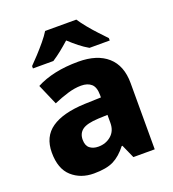

<svg xmlns="http://www.w3.org/2000/svg" viewBox="-140 -873 890 989"><g transform="rotate(-20 305.0 -378.0)"><path d="M326 -559Q429 -559 485.5 -509Q542 -459 542 -363V0H425L392 -74H388Q353 -29 314 -9.5Q275 10 206 10Q134 10 86 -33Q38 -76 38 -165Q38 -252 100 -295Q162 -338 282 -343L373 -346V-359Q373 -402 353 -420Q333 -438 297 -438Q262 -438 222.5 -426Q183 -414 144 -397L95 -510Q140 -534 198 -546.5Q256 -559 326 -559ZM323 -248Q260 -245 235 -226.5Q210 -208 210 -173Q210 -141 228 -126.5Q246 -112 275 -112Q316 -112 345 -137Q374 -162 374 -206V-250ZM391 -766Q406 -743 428.5 -715.5Q451 -688 475 -662.5Q499 -637 516 -619V-606H405Q379 -621 355 -640Q331 -659 305 -683Q278 -659 255.5 -641Q233 -623 207 -606H95V-619Q114 -638 137.5 -663.5Q161 -689 183.5 -716Q206 -743 220 -766Z"/></g></svg>

Font: Noto Sans Meetei Mayek ExtraBold
Style: Regular
Weight: 800
Designer: Monotype Design Team and Neelakash Kshetrimayum
Foundry: Monotype Imaging Inc.
Version: Version 2.002; ttfautohint (v1.8.4.7-5d5b)